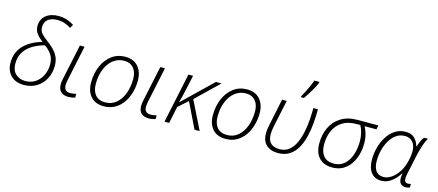

<svg xmlns="http://www.w3.org/2000/svg" viewBox="-55 -1385 4495 1972"><g transform="rotate(15 2192.0 -399.0)"><path d="M226.1 9.8Q138.7 9.8 87.9 -41.5Q37.1 -92.8 37.1 -175.8Q37.1 -285.6 105.5 -358.4Q173.8 -431.2 300.3 -467.3Q258.3 -498 232.7 -532Q207 -565.9 207 -611.8Q207 -684.6 258.1 -725.8Q309.1 -767.1 391.1 -767.1Q439.5 -767.1 480.2 -753.9Q521 -740.7 557.1 -717.3L535.2 -679.7Q502.9 -700.2 467.8 -712.4Q432.6 -724.6 390.1 -724.6Q326.7 -724.6 291 -695.8Q255.4 -667 255.4 -612.8Q255.4 -572.3 280.8 -544.2Q306.2 -516.1 352.1 -482.9Q388.7 -456.1 418.9 -425Q449.2 -394 467.3 -355Q485.4 -315.9 485.4 -264.2Q485.4 -183.6 452.1 -121.8Q418.9 -60.1 360.6 -25.1Q302.2 9.8 226.1 9.8ZM231 -33.2Q293 -33.2 338.9 -64.5Q384.8 -95.7 409.9 -148.2Q435.1 -200.7 435.1 -263.2Q435.1 -324.7 406.7 -366.9Q378.4 -409.2 333 -439.5Q264.6 -422.4 209 -388.9Q153.3 -355.5 120.4 -304Q87.4 -252.4 87.4 -181.2Q87.4 -109.4 127.4 -71.3Q167.5 -33.2 231 -33.2Z M700.7 9.8Q650.9 9.8 621.8 -15.6Q592.8 -41 592.8 -95.7Q592.8 -108.9 595 -124Q597.2 -139.2 600.6 -156.2L680.2 -530.8H729.5L650.4 -156.2Q647.5 -142.1 645.3 -127.9Q643.1 -113.8 643.1 -101.1Q643.1 -32.7 709 -32.7Q725.1 -32.7 741.2 -35.2Q757.3 -37.6 772 -42V-2Q760.7 2.4 739.5 6.1Q718.3 9.8 700.7 9.8Z M1077.1 8.8Q984.9 8.8 937 -47.1Q889.2 -103 889.2 -194.3Q889.2 -290.5 923.1 -368.9Q957 -447.3 1018.3 -493.7Q1079.6 -540 1161.6 -540Q1252 -540 1300.3 -483.6Q1348.6 -427.2 1348.6 -336.9Q1348.6 -269.5 1330.8 -207.5Q1313 -145.5 1278.3 -96.7Q1243.7 -47.9 1193.1 -19.5Q1142.6 8.8 1077.1 8.8ZM1081.5 -33.7Q1147 -33.7 1195.6 -73.5Q1244.1 -113.3 1271 -182.9Q1297.9 -252.4 1297.9 -341.3Q1297.9 -384.3 1283.4 -419.7Q1269 -455.1 1238.5 -476.1Q1208 -497.1 1161.1 -497.1Q1096.2 -497.1 1046.1 -458.3Q996.1 -419.4 967.8 -350.8Q939.5 -282.2 939.5 -192.9Q939.5 -119.1 975.3 -76.4Q1011.2 -33.7 1081.5 -33.7Z M1555.7 9.8Q1505.9 9.8 1476.8 -15.6Q1447.8 -41 1447.8 -95.7Q1447.8 -108.9 1450 -124Q1452.1 -139.2 1455.6 -156.2L1535.2 -530.8H1584.5L1505.4 -156.2Q1502.4 -142.1 1500.2 -127.9Q1498 -113.8 1498 -101.1Q1498 -32.7 1564 -32.7Q1580.1 -32.7 1596.2 -35.2Q1612.3 -37.6 1627 -42V-2Q1615.7 2.4 1594.5 6.1Q1573.2 9.8 1555.7 9.8Z M1721.7 0 1834 -530.8H1883.3L1853 -390.1Q1843.8 -345.7 1833.7 -305.9Q1823.7 -266.1 1814.5 -231H1815.9L2126.5 -530.8H2186.5L1946.8 -300.8L2095.7 0H2041L1910.2 -269.5L1808.6 -180.2L1771.5 0Z M2372.1 8.8Q2279.8 8.8 2231.9 -47.1Q2184.1 -103 2184.1 -194.3Q2184.1 -290.5 2218 -368.9Q2252 -447.3 2313.2 -493.7Q2374.5 -540 2456.5 -540Q2546.9 -540 2595.2 -483.6Q2643.6 -427.2 2643.6 -336.9Q2643.6 -269.5 2625.7 -207.5Q2607.9 -145.5 2573.2 -96.7Q2538.6 -47.9 2488 -19.5Q2437.5 8.8 2372.1 8.8ZM2376.5 -33.7Q2441.9 -33.7 2490.5 -73.5Q2539.1 -113.3 2565.9 -182.9Q2592.8 -252.4 2592.8 -341.3Q2592.8 -384.3 2578.4 -419.7Q2564 -455.1 2533.4 -476.1Q2502.9 -497.1 2456.1 -497.1Q2391.1 -497.1 2341.1 -458.3Q2291 -419.4 2262.7 -350.8Q2234.4 -282.2 2234.4 -192.9Q2234.4 -119.1 2270.3 -76.4Q2306.2 -33.7 2376.5 -33.7Z M2929.7 9.8Q2849.1 9.8 2804 -33Q2758.8 -75.7 2758.8 -155.8Q2758.8 -192.4 2771 -248L2829.6 -530.8H2879.4L2819.8 -250.5Q2813.5 -221.2 2811 -199Q2808.6 -176.8 2808.6 -157.7Q2808.6 -92.8 2842 -62.7Q2875.5 -32.7 2933.6 -32.7Q2994.1 -32.7 3035.4 -66.2Q3076.7 -99.6 3101.8 -155Q3127 -210.4 3140.1 -276.6Q3153.3 -342.8 3158 -409.4Q3162.6 -476.1 3162.6 -530.8H3211.4Q3211.4 -460.9 3205.1 -385.7Q3198.7 -310.5 3182.1 -240.2Q3165.5 -169.9 3134 -113.3Q3102.5 -56.6 3052.5 -23.4Q3002.4 9.8 2929.7 9.8ZM3010.3 -606V-615.2Q3024.4 -640.6 3041.5 -673.8Q3058.6 -707 3074.2 -741.9Q3089.8 -776.9 3100.1 -806.6H3152.3V-795.4Q3141.6 -769 3122.8 -734.9Q3104 -700.7 3082.5 -666.3Q3061 -631.8 3042 -606Z M3505.9 8.8Q3415 8.8 3365 -45.2Q3314.9 -99.1 3314.9 -198.2Q3314.9 -291 3350.8 -366.5Q3386.7 -441.9 3457.5 -486.3Q3528.3 -530.8 3632.8 -530.8H3853.5L3844.7 -487.3H3719.2Q3736.3 -455.1 3748.8 -412.1Q3761.2 -369.1 3761.2 -314.5Q3761.2 -253.9 3745.6 -196Q3730 -138.2 3698.2 -92Q3666.5 -45.9 3618.7 -18.6Q3570.8 8.8 3505.9 8.8ZM3509.3 -33.7Q3578.1 -33.7 3623.3 -74.2Q3668.5 -114.7 3690.4 -180.7Q3712.4 -246.6 3712.4 -323.2Q3712.4 -369.6 3702.1 -412.1Q3691.9 -454.6 3673.3 -487.3H3630.9Q3543.9 -487.3 3484.6 -450.2Q3425.3 -413.1 3395.3 -348.1Q3365.2 -283.2 3365.2 -199.7Q3365.2 -121.1 3402.1 -77.4Q3439 -33.7 3509.3 -33.7Z M4024.4 9.8Q3958.5 9.8 3919.4 -38.8Q3880.4 -87.4 3880.4 -178.2Q3880.4 -242.2 3897.7 -306.2Q3915 -370.1 3948.5 -423.3Q3981.9 -476.6 4031.2 -508.8Q4080.6 -541 4144.5 -541Q4206.1 -541 4239.7 -506.6Q4273.4 -472.2 4284.7 -424.8H4288.1Q4294.9 -446.8 4308.8 -479Q4322.8 -511.2 4338.9 -530.8H4380.4Q4342.3 -466.8 4312 -330.6L4269 -129.9Q4262.2 -98.6 4262.2 -74.7Q4262.2 -52.7 4272.5 -42.5Q4282.7 -32.2 4297.9 -32.2Q4314.5 -32.2 4331.5 -38.1V0Q4313.5 9.8 4286.6 9.8Q4243.7 9.8 4225.6 -21.2Q4207.5 -52.2 4221.2 -120.1H4218.3Q4200.7 -91.8 4173.6 -61.8Q4146.5 -31.7 4109.4 -11Q4072.3 9.8 4024.4 9.8ZM4039.1 -33.2Q4081.5 -33.2 4123 -61.3Q4164.6 -89.4 4197 -138.7Q4229.5 -188 4245.1 -252Q4253.9 -286.1 4257.6 -314.9Q4261.2 -343.8 4261.2 -361.8Q4261.2 -427.7 4229.7 -462.6Q4198.2 -497.6 4147.9 -497.6Q4095.2 -497.6 4054.7 -469Q4014.2 -440.4 3986.8 -393.3Q3959.5 -346.2 3945.3 -289.8Q3931.2 -233.4 3931.2 -177.7Q3931.2 -107.9 3958.5 -70.6Q3985.8 -33.2 4039.1 -33.2Z"/></g></svg>

Font: Open Sans Light
Style: Italic
Weight: 300
Italic angle: -12°
Designer: Monotype Design Team
Foundry: Monotype Imaging Inc.
Version: Version 3.003; ttfautohint (v1.8.4)